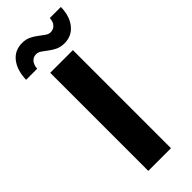

<svg xmlns="http://www.w3.org/2000/svg" viewBox="-321 -938 969 969"><g transform="rotate(-45 164.0 -453.5)"><path d="M83 0V-700H245V0ZM239 -754Q213 -754 193 -763.5Q173 -773 157 -785.5Q141 -798 127 -807.5Q113 -817 99 -817Q79 -817 66 -802.5Q53 -788 51 -761H-28Q-26 -828 5 -867.5Q36 -907 89 -907Q115 -907 135 -897.5Q155 -888 171.5 -875Q188 -862 202 -852.5Q216 -843 229 -843Q250 -843 263 -857.5Q276 -872 277 -897H356Q355 -833 323.5 -793.5Q292 -754 239 -754Z"/></g></svg>

Font: MOST Montserrat
Style: Bold
Weight: 700
Designer: Julieta Ulanovsky
Foundry: Julieta Ulanovsky
Version: Version 8.000;March 11, 2024;FontCreator 15.0.0.2926 64-bit